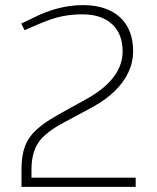

<svg xmlns="http://www.w3.org/2000/svg" viewBox="-20 -730 613 750"><path d="M64 0V-71Q64 -121 77 -157Q90 -193 120.5 -221.5Q151 -250 202 -279L321 -345Q389 -383 424 -429.5Q459 -476 459 -529Q459 -598 417.5 -636Q376 -674 301 -674Q258 -674 218.5 -665.5Q179 -657 122 -632L76 -612L63 -638L107 -659Q158 -685 207 -697.5Q256 -710 303 -710Q366 -710 410 -688.5Q454 -667 477 -627Q500 -587 500 -529Q500 -487 481.5 -447.5Q463 -408 428 -374Q393 -340 342 -312L227 -250Q157 -213 130 -173Q103 -133 103 -68V-24L92 -36H510V0Z"/></svg>

Font: REM Thin
Style: Regular
Weight: 250
Designer: Octavio Pardo
Foundry: Ashler Design
Version: Version 1.005;gftools[0.9.28]